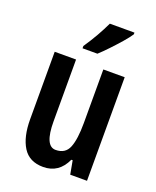

<svg xmlns="http://www.w3.org/2000/svg" viewBox="-144 -851 771 946"><g transform="rotate(20 242.0 -378.0)"><path d="M425 -543V0H337L324 -71H317Q280 10 198 10Q125 10 91.5 -43.5Q58 -97 58 -189V-543H170V-219Q170 -90 227 -90Q278 -90 295.5 -133.5Q313 -177 313 -262V-543ZM395 -757Q382 -737 358 -709.5Q334 -682 307.5 -654Q281 -626 259 -606H181V-618Q208 -658 229 -695Q250 -732 266 -766H395Z"/></g></svg>

Font: Noto Sans Devanagari UI ExtraCondensed SemiBold
Style: Regular
Weight: 600
Width: 2
Designer: Jelle Bosma - Monotype Design Team
Foundry: Monotype Imaging Inc.
Version: Version 2.004; ttfautohint (v1.8.4.7-5d5b)